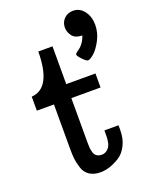

<svg xmlns="http://www.w3.org/2000/svg" viewBox="-151 -886 749 968"><g transform="rotate(-20 223.5 -401.5)"><path d="M21 -397V-472.2Q128.9 -479 129.9 -674.8H206.1V-472.2H362.8V-397H206.1V-155.8Q206.1 -139.6 207 -129.9Q208 -120.1 211.9 -105.5Q215.8 -90.8 226.8 -83.5Q237.8 -76.2 254.9 -76.2Q274.9 -76.2 291 -95Q307.1 -113.8 307.1 -160.2V-187H382.8V-162.1Q382.8 -115.2 365 -80.1Q347.2 -44.9 319.6 -28.1Q292 -11.2 266.6 -3.2Q241.2 4.9 217.8 4.9Q181.6 4.9 158.2 -11Q134.8 -26.9 126 -56.4Q117.2 -85.9 115 -106Q112.8 -126 112.8 -154.8V-397ZM296.9 -742.2Q296.9 -770 315.9 -789.1Q335 -808.1 363.8 -808.1Q399.9 -808.1 422.9 -777.6Q445.8 -747.1 445.8 -704.1Q445.8 -661.1 425.3 -622.6Q404.8 -584 383.3 -565.4Q361.8 -546.9 351.1 -546.9Q342.3 -546.9 323.2 -566.9Q304.2 -586.9 304.2 -594.2Q304.2 -599.1 311 -604.5Q317.9 -609.9 326.9 -616Q335.9 -622.1 347.4 -637.5Q358.9 -652.8 366.2 -674.8Q328.1 -675.8 312.5 -697Q296.9 -718.3 296.9 -742.2Z"/></g></svg>

Font: CMU Concrete
Style: Bold
Weight: 700
Version: Version 0.7.0